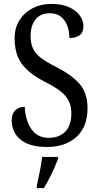

<svg xmlns="http://www.w3.org/2000/svg" viewBox="-20 -744 508 985"><path d="M223 10Q130 10 85 -28Q40 -66 40 -128Q40 -159 58 -177.5Q76 -196 107 -196Q110 -127 141 -82Q172 -37 230 -37Q285 -37 315.5 -69.5Q346 -102 346 -162Q346 -202 331 -229.5Q316 -257 285.5 -279.5Q255 -302 207 -326Q131 -365 93 -415Q55 -465 55 -547Q55 -601 80 -640.5Q105 -680 147.5 -702Q190 -724 244 -724Q297 -724 333.5 -707.5Q370 -691 389 -665Q408 -639 408 -611Q408 -579 389.5 -564Q371 -549 336 -549Q336 -582 325.5 -611Q315 -640 293 -658Q271 -676 236 -676Q188 -676 162.5 -644.5Q137 -613 137 -559Q137 -522 149 -495.5Q161 -469 190 -447Q219 -425 269 -400Q346 -361 387.5 -314.5Q429 -268 429 -188Q429 -93 372 -41.5Q315 10 223 10ZM169 208Q176 174 184 136Q192 98 196 61H278V71Q270 92 258 119Q246 146 232 173Q218 200 205 221H169Z"/></svg>

Font: Noto Serif Thai Condensed
Style: Regular
Weight: 400
Width: 3
Designer: Monotype Design Team
Foundry: Monotype Imaging Inc.
Version: Version 2.002; ttfautohint (v1.8.4.7-5d5b)